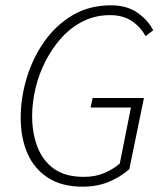

<svg xmlns="http://www.w3.org/2000/svg" viewBox="-20 -691 615 723"><path d="M291 12Q213 12 161 -21.5Q109 -55 83.5 -113Q58 -171 58 -248Q58 -322 80.5 -397Q103 -472 146.5 -534Q190 -596 253 -633.5Q316 -671 398 -671Q457 -671 497 -643.5Q537 -616 557 -577L528 -555Q509 -590 476 -612Q443 -634 395 -634Q339 -634 293 -611Q247 -588 211.5 -548.5Q176 -509 151 -460Q126 -411 113.5 -357.5Q101 -304 101 -254Q101 -191 120.5 -139Q140 -87 182.5 -56Q225 -25 296 -25Q340 -25 374 -40Q408 -55 431 -75L473 -286H321L329 -322H522L467 -54Q433 -24 389 -6Q345 12 291 12Z"/></svg>

Font: Source Sans 3 Light
Style: Italic
Weight: 300
Italic angle: -11°
Designer: Paul D. Hunt
Foundry: Adobe
Version: Version 3.046;hotconv 1.0.118;makeotfexe 2.5.65603